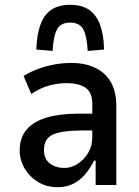

<svg xmlns="http://www.w3.org/2000/svg" viewBox="-20 -770 579 799"><path d="M219 9Q175 9 139.5 -12Q104 -33 83 -68Q62 -103 62 -145Q62 -197 91 -231Q120 -265 175 -281Q230 -297 307 -297H378V-227H322Q281 -227 251 -223Q221 -219 201.5 -210.5Q182 -202 172.5 -186Q163 -170 163 -146Q163 -108 188 -89.5Q213 -71 248 -71Q276 -71 303 -88Q330 -105 347 -134Q364 -163 364 -198V-338Q364 -385 336.5 -404.5Q309 -424 256 -424Q223 -424 186 -414.5Q149 -405 110 -379L78 -454Q110 -473 142 -484.5Q174 -496 208 -502Q242 -508 278 -508Q333 -508 375 -488.5Q417 -469 440.5 -429.5Q464 -390 464 -328V0H378V-102H372Q357 -72 335.5 -46Q314 -20 285.5 -5.5Q257 9 219 9ZM199 -558 131 -564Q133 -623 147.5 -665Q162 -707 192.5 -728.5Q223 -750 272 -750Q321 -750 351.5 -728.5Q382 -707 397 -665Q412 -623 413 -564L345 -558Q342 -618 327 -647Q312 -676 272 -676Q232 -676 217 -647Q202 -618 199 -558Z"/></svg>

Font: Nunito Sans 7pt Condensed SemiBold
Style: Regular
Weight: 600
Width: 3
Designer: Vernon Adams
Foundry: Vernon Adams
Version: Version 3.101;gftools[0.9.27]